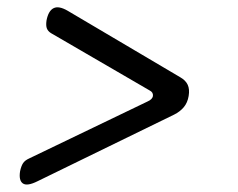

<svg xmlns="http://www.w3.org/2000/svg" viewBox="-20 -588 640 516"><path d="M81 -101Q53 -87 41.5 -95Q30 -103 34 -128Q37 -142 42 -149.5Q47 -157 58 -162L376 -315Q390 -321 391 -330.5Q392 -340 382 -345L117 -499Q109 -504 106 -511.5Q103 -519 105 -533Q110 -559 124 -566Q138 -573 162 -559L465 -380Q479 -372 484.5 -360Q490 -348 487 -330Q484 -312 474 -300Q464 -288 448 -280Z"/></svg>

Font: Maple Mono NL ExtraLight
Style: Italic
Weight: 275
Italic angle: -10°
Monospace: yes
Designer: subframe7536
Version: Version 7.000